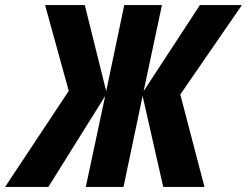

<svg xmlns="http://www.w3.org/2000/svg" viewBox="-83 -734 970 754"><path d="M-63 0H107L330 -357L254 0H402L477 -357L558 0H720L625 -363L867 -714H702L481 -376L553 -714H405L334 -376L250 -714H94L187 -377Z"/></svg>

Font: Noto Sans Display SemiCondensed Extra
Style: Italic
Weight: 800
Width: 4
Italic angle: -12°
Designer: Monotype Design Team
Foundry: Monotype Imaging Inc.
Version: Version 1.900